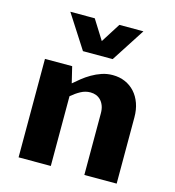

<svg xmlns="http://www.w3.org/2000/svg" viewBox="-114 -879 890 975"><g transform="rotate(15 330.5 -391.0)"><path d="M72.8 -517.6H215.8L236.3 -432.6Q252.9 -447.3 273.7 -463.9Q294.4 -480.5 318.6 -494.6Q342.8 -508.8 370.1 -518.1Q397.5 -527.3 427.2 -527.3Q463.4 -527.3 492.9 -514.4Q522.5 -501.5 543.7 -478Q564.9 -454.6 576.7 -421.6Q588.4 -388.7 588.4 -348.6V0H418.5V-324.2Q418.5 -346.2 412.4 -362.8Q406.2 -379.4 395.8 -390.6Q385.3 -401.9 371.1 -407.5Q356.9 -413.1 340.8 -413.1Q314 -413.1 289.8 -399.9Q265.6 -386.7 242.2 -366.7V0H72.8ZM519.5 -782.2 405.3 -605.5H249L135.3 -782.2H263.7L328.1 -679.7L393.1 -782.2Z"/></g></svg>

Font: Proza Libre
Style: Bold
Weight: 700
Designer: Jasper de Waard
Foundry: Jasper de Waard
Version: Version 1.000; ttfautohint (v1.4.1.8-43bc)